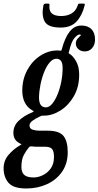

<svg xmlns="http://www.w3.org/2000/svg" viewBox="-96 -818 559 1090"><path d="M248.5 -661.5Q176.5 -661.5 157.8 -695.8Q139 -730 150.5 -788Q153 -797.5 164 -797.5H177.5Q186 -797.5 185 -789.5Q177 -727 251 -727Q285 -727 309.2 -741Q333.5 -755 343.5 -783Q346.5 -790 347.5 -793.8Q348.5 -797.5 357.5 -797.5H376.5Q384.5 -797.5 385.2 -795.2Q386 -793 384 -785.5Q370 -729 338 -695.2Q306 -661.5 248.5 -661.5ZM-75.5 137Q-75.5 94 -47.5 61.2Q-19.5 28.5 16 8Q27 1.5 26 1Q25 0.5 16.5 -4Q-3.5 -14.5 -11.8 -29.5Q-20 -44.5 -20 -64Q-20 -105 11.2 -133.5Q42.5 -162 82 -178Q96 -183.5 95.2 -185.5Q94.5 -187.5 85 -193Q58 -209 44.2 -237.5Q30.5 -266 30.5 -302.5Q30.5 -368.5 58.8 -420.2Q87 -472 132.8 -501.8Q178.5 -531.5 230.5 -531.5Q236 -531.5 238.2 -531.2Q240.5 -531 242.5 -530.5Q248 -530 250.2 -530.2Q252.5 -530.5 254.5 -537Q272 -603.5 299.2 -638.2Q326.5 -673 366 -673Q402.5 -673 423 -652.5Q443.5 -632 443.5 -594Q443.5 -563.5 427 -544.8Q410.5 -526 385.5 -526Q364 -526 349.2 -538.8Q334.5 -551.5 334.5 -571Q334.5 -587 344.8 -598.5Q355 -610 361.2 -616Q367.5 -622 354.5 -622Q344.5 -622 327 -602.5Q309.5 -583 296.5 -527.5Q295 -522 294 -519Q293 -516 296.5 -514Q317 -502.5 335.2 -471.8Q353.5 -441 353.5 -394.5Q353.5 -324 323.2 -271.8Q293 -219.5 246.8 -190.5Q200.5 -161.5 153.5 -161.5Q150 -161.5 145 -161.5Q142.5 -161.5 139.8 -160.8Q137 -160 130 -156.5Q109 -147 90.2 -133.8Q71.5 -120.5 71.5 -106.5Q71.5 -87.5 89.5 -81.8Q107.5 -76 128 -76Q131.5 -76 141.8 -76Q152 -76 162 -76Q172 -76 175 -76Q240.5 -76 264.5 -46Q288.5 -16 288.5 46.5Q288.5 110.5 256.5 156.8Q224.5 203 171 227.5Q117.5 252 53.5 252Q-21 252 -48.2 219.2Q-75.5 186.5 -75.5 137ZM125.5 -264Q125.5 -208.5 164.5 -208.5Q183.5 -208.5 200.5 -229Q217.5 -249.5 231 -282.8Q244.5 -316 252 -355Q259.5 -394 259.5 -431.5Q260 -484.5 224 -484.5Q204 -484.5 186.2 -463.8Q168.5 -443 155 -409.8Q141.5 -376.5 133.8 -338Q126 -299.5 125.5 -264ZM69 17.5Q53.5 36 39.5 61.5Q25.5 87 25.5 130.5Q25.5 160 41.5 174.8Q57.5 189.5 95.5 189.5Q119.5 189.5 146.2 177Q173 164.5 191.8 138.8Q210.5 113 210.5 73Q210.5 41.5 199.8 28.2Q189 15 159.5 15H115Q108 15 103.2 14.8Q98.5 14.5 84 13Q74 12 69 17.5Z"/></svg>

Font: Besley* Condensed Medium
Style: Italic
Weight: 500
Width: 3
Italic angle: -13°
Designer: Owen Earl
Foundry: indestructible type*
Version: Version 3.000; ttfautohint (v1.8.3)